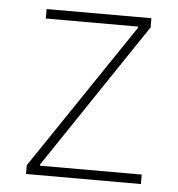

<svg xmlns="http://www.w3.org/2000/svg" viewBox="-44 -572 567 613"><g transform="rotate(5 239.5 -265.0)"><path d="M61.5 -28.3 377 -496.1V-500H81.1V-530.3H417V-501L103.5 -34.2V-30.3H429.7V0H61.5Z"/></g></svg>

Font: Pretendard GOV Thin
Style: Regular
Weight: 100
Designer: Base glyphs from Inter by Rasmus Andersson; Hangeul glyphs from Noto Sans CJK(Source Han Sans) by Jang Soo-young and Kan
Foundry: Kil Hyung-jin
Version: Version 1.309